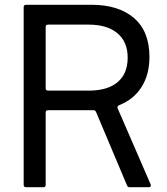

<svg xmlns="http://www.w3.org/2000/svg" viewBox="-20 -783 700 803"><path d="M89 0Q79 0 79 -10V-753Q79 -763 89 -763H363Q476 -763 540.5 -707.5Q605 -652 605 -545Q605 -471 572 -419Q539 -367 478 -343Q469 -339 472 -330L610 -12L611 -8Q611 0 602 0H522Q514 0 511 -8L382 -314Q379 -322 371 -322H181Q171 -322 171 -312V-10Q171 0 161 0ZM351 -404Q430 -404 472 -439.5Q514 -475 514 -542Q514 -608 471 -644Q428 -680 351 -680H181Q171 -680 171 -670V-414Q171 -404 181 -404Z"/></svg>

Font: Open Sauce Two
Style: Regular
Weight: 400
Designer: Alfredo Marco Pradil
Foundry: Creative Sauce Fz LLC
Version: Version 1.477